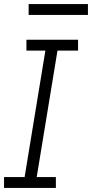

<svg xmlns="http://www.w3.org/2000/svg" viewBox="-21 -932 456 952"><path d="M-1 0V-54H101L204 -681H110V-735H366V-681H264L161 -54H256V0ZM121 -858V-912H415V-858Z"/></svg>

Font: Iosevka QP Light
Style: Italic
Weight: 300
Italic angle: -9°
Designer: Belleve Invis
Foundry: Belleve Invis
Version: Version 20.0.0; ttfautohint (v1.8.4)